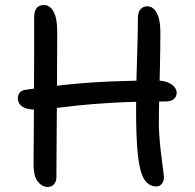

<svg xmlns="http://www.w3.org/2000/svg" viewBox="-20 -729 772 761"><path d="M600.4 10Q569.2 10 551.5 -18.7Q533.8 -47.4 526.6 -113.6Q519.4 -179.8 519.4 -292.6Q519.4 -368.4 521.4 -435.2Q523.4 -502 525 -558.4Q526.6 -614.8 526.6 -657Q526.6 -681 537.1 -692.5Q547.6 -704 564.4 -704Q586.6 -704 601.1 -678.1Q615.6 -652.2 615.6 -602Q615.6 -541 614.1 -473.7Q612.6 -406.4 611.1 -343.9Q609.6 -281.4 609.6 -233Q610.4 -202 613 -171.3Q615.6 -140.6 619.7 -108.6Q623.8 -76.6 628.6 -39.2Q632.6 -15.8 623.3 -2.9Q614 10 600.4 10ZM168.6 12Q146.8 12 129.5 -9.7Q112.2 -31.4 113 -83.8Q113.4 -136.2 113.8 -186.8Q114.2 -237.4 114.3 -289.8Q114.4 -342.2 114.8 -399.1Q115.2 -456 115.3 -520.8Q115.4 -585.6 115.4 -661.6Q115.4 -684.6 125 -696.8Q134.6 -709 154.6 -709Q177.4 -709 192.1 -683.3Q206.8 -657.6 206.8 -604Q206.8 -522.2 206.1 -442.3Q205.4 -362.4 205.2 -287.9Q205 -213.4 204.3 -147.4Q203.6 -81.4 203.6 -26.6Q203.6 -9.6 194 1.2Q184.4 12 168.6 12ZM124 -294.4Q96.2 -294.4 79.9 -300.8Q63.6 -307.2 57.1 -317.7Q50.6 -328.2 50.6 -340.4Q50.6 -350.6 57.1 -360.6Q63.6 -370.6 83 -373.4Q172.6 -386.6 257.9 -394.9Q343.2 -403.2 428 -406.5Q512.8 -409.8 599 -409.8Q627.8 -409.8 645.4 -402.2Q663 -394.6 671.6 -383.8Q680.2 -373 680.2 -361.6Q680.2 -346 668.8 -336.4Q657.4 -326.8 636.8 -326.8Q515.6 -326.8 429.6 -321.9Q343.6 -317 285.4 -310.6Q227.2 -304.2 189.1 -299.3Q151 -294.4 124 -294.4Z"/></svg>

Font: Shantell Sans Light
Style: Regular
Weight: 300
Designer: Stephen Nixon, Anya Danilova, Shantell Martin
Foundry: Arrow Type
Version: Version 1.011;[c5ecc13dd]